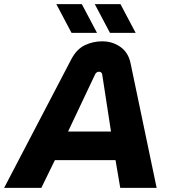

<svg xmlns="http://www.w3.org/2000/svg" viewBox="-60 -914 823 934"><path d="M-40 0 287 -626Q313 -675 352.5 -694Q392 -713 437 -713Q487 -713 525.5 -686Q564 -659 575 -607L702 0H525L502 -135H207L141 0ZM271 -274H480L437 -553Q436 -559 431.5 -562Q427 -565 421 -565Q416 -565 411 -562Q406 -559 403 -553ZM475 -754 401 -894H526L600 -754ZM288 -754 214 -894H338L412 -754Z"/></svg>

Font: MuseoModerno
Style: Bold Italic
Weight: 700
Italic angle: -9°
Designer: Pablo Cosgaya, Héctor Gatti, Marcela Romero, and the Authors of The MuseoModerno Project.
Foundry: Omnibus-Type Team
Version: Version 1.003